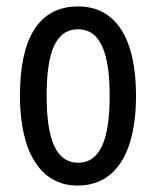

<svg xmlns="http://www.w3.org/2000/svg" viewBox="-20 -660 485 597"><path d="M403 -362C403 -545 337 -640 223 -640C99 -640 42 -539 42 -362C42 -194 102 -83 221 -83C346 -83 403 -195 403 -362ZM125 -362C125 -500 154 -569 223 -569C290 -569 321 -500 321 -362C321 -223 290 -154 223 -154C155 -154 125 -225 125 -362Z"/></svg>

Font: Noto Sans Kannada UI ExtraCondensed
Style: Regular
Weight: 400
Width: 2
Designer: Jelle Bosma - Monotype Design Team
Foundry: Monotype Imaging Inc.
Version: Version 2.005